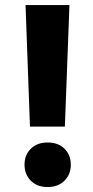

<svg xmlns="http://www.w3.org/2000/svg" viewBox="-20 -731 369 760"><path d="M254.9 -710.9 236.8 -230H98.6L81.1 -710.9ZM168.5 -167Q210.4 -167 235.4 -142.3Q260.3 -117.7 260.3 -79.1Q260.3 -40.5 235.1 -15.6Q210 9.3 168.5 9.3Q127 9.3 102.1 -15.6Q77.1 -40.5 77.1 -79.1Q77.1 -117.7 102.1 -142.3Q127 -167 168.5 -167Z"/></svg>

Font: Bert Sans Black
Style: Regular
Weight: 900
Designer: Christian Robertson, Adam Twardoch, & Cristiano Sobral
Foundry: Google
Version: Version 12.135;January 10, 2020;FontCreator 12.0.0.2547 64-b